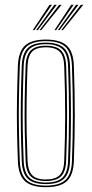

<svg xmlns="http://www.w3.org/2000/svg" viewBox="-20 -770 380 796"><path d="M170.2 6Q110.5 6 83.5 -18.9Q56.5 -43.8 54.2 -101Q51.5 -169.5 50.5 -232Q49.5 -294.5 50.5 -359Q51.5 -423.5 54.2 -498Q56.5 -556 83.6 -581Q110.8 -606 170.2 -606Q228.5 -606 256.2 -581.6Q284 -557.2 286.2 -498Q290.2 -387.2 290.1 -293.5Q290 -199.8 286.2 -101Q284 -43.8 257 -18.9Q230 6 170.2 6ZM170.2 -0.5Q226 -0.5 251.1 -23.9Q276.2 -47.2 278.2 -101.2Q282 -200 282.1 -293.6Q282.2 -387.2 278.2 -497.8Q276.2 -552.2 251.1 -575.9Q226 -599.5 170.2 -599.5Q114.5 -599.5 89.4 -575.9Q64.2 -552.2 62.2 -497.8Q59.5 -424 58.5 -359.5Q57.5 -295 58.5 -232.4Q59.5 -169.8 62.2 -101.2Q64.2 -47.8 89.2 -24.1Q114.2 -0.5 170.2 -0.5ZM170.2 -6.8Q118 -6.8 95.1 -29.1Q72.2 -51.5 70.2 -101.5Q67.5 -170.2 66.5 -232.4Q65.5 -294.5 66.5 -358.8Q67.5 -423 70.2 -497.5Q72.2 -548.2 95.2 -570.8Q118.2 -593.2 170.2 -593.2Q219.8 -593.2 244.1 -571.9Q268.5 -550.5 270.2 -497.2Q273 -421 273.8 -353.5Q274.5 -286 273.6 -223.9Q272.8 -161.8 270.2 -101.8Q268.5 -50.8 245.1 -28.8Q221.8 -6.8 170.2 -6.8ZM170.2 -13.2Q217.8 -13.2 239.1 -33.9Q260.5 -54.5 262.2 -102Q266 -201.5 266.1 -294.1Q266.2 -386.8 262.2 -497Q260.5 -546.2 238.5 -566.5Q216.5 -586.8 170.2 -586.8Q123 -586.8 101.6 -566Q80.2 -545.2 78.2 -497.2Q75.5 -423.2 74.5 -358.9Q73.5 -294.5 74.5 -232.1Q75.5 -169.8 78.2 -102Q80.2 -54.5 101.5 -33.9Q122.8 -13.2 170.2 -13.2ZM170.2 -19.5Q127 -19.5 107.5 -38.8Q88 -58 86.2 -102.2Q83.8 -164 82.6 -224.5Q81.5 -285 82.4 -351.5Q83.2 -418 86.2 -497.2Q88 -541.8 107.6 -561.1Q127.2 -580.5 170.2 -580.5Q213.5 -580.5 233 -561Q252.5 -541.5 254.2 -496.8Q258.2 -386.2 258.2 -294.2Q258.2 -202.2 254.2 -102.2Q252.5 -58 233 -38.8Q213.5 -19.5 170.2 -19.5ZM170.2 -26Q209 -26 226.9 -43.6Q244.8 -61.2 246.2 -102.5Q250 -197.5 250.2 -289.6Q250.5 -381.8 246.2 -496.5Q244.8 -539.8 226.1 -556.9Q207.5 -574 170.2 -574Q131 -574 113.5 -556Q96 -538 94.2 -497Q91.2 -417 90.4 -350.6Q89.5 -284.2 90.6 -224.2Q91.8 -164.2 94.2 -102.5Q96 -62.8 112.9 -44.4Q129.8 -26 170.2 -26ZM115.8 -645 185.2 -750H195.2L122.8 -645ZM129.8 -645 205.2 -750H215.2L136.8 -645ZM143.8 -645 225.2 -750H235.2L150.8 -645ZM205.8 -645 275.2 -750H285.2L212.8 -645ZM219.8 -645 295.2 -750H305.2L226.8 -645ZM233.8 -645 315.2 -750H325.2L240.8 -645Z"/></svg>

Font: Big Shoulders Inline Text SC Thin
Style: Regular
Weight: 100
Designer: Patric King
Foundry: XO Type Co
Version: Version 2.002